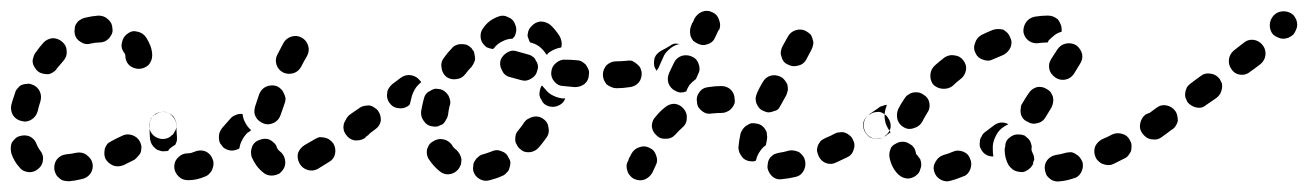

<svg xmlns="http://www.w3.org/2000/svg" viewBox="-25 -310 2432 357"><path d="M147 -6Q146 -11 143 -15Q140 -19 136 -22Q132 -25 127 -26Q122 -27 117 -26Q108 -24 98 -23Q88 -22 81 -14Q75 -6 76 5Q77 10 79 14Q81 18 85 21Q89 25 94 26Q99 27 104 27Q115 26 127 23Q137 21 143 13Q149 4 147 -6ZM46 4Q54 -2 55 -13Q56 -23 49 -31Q46 -35 43 -42Q40 -51 31 -56Q22 -60 12 -57Q7 -56 3 -52Q0 -49 -3 -45Q-5 -40 -5 -35Q-5 -30 -4 -25Q1 -10 11 1Q17 9 28 10Q38 11 46 4ZM237 -28Q238 -33 238 -38Q237 -43 235 -47Q230 -56 220 -59Q210 -62 201 -57Q192 -53 183 -48Q179 -46 175 -43Q172 -39 170 -34Q169 -29 169 -24Q169 -20 171 -15Q176 -6 186 -2Q195 1 205 -3Q215 -8 225 -13Q229 -16 232 -20Q236 -24 237 -28ZM303 -73Q303 -78 302 -83Q301 -87 298 -91Q292 -100 282 -102Q272 -103 264 -97H263Q259 -94 256 -90Q254 -86 253 -81Q252 -76 253 -71Q254 -66 257 -62Q263 -54 273 -52Q283 -50 292 -56V-57Q297 -59 299 -64Q302 -68 303 -73ZM15 -85Q25 -82 34 -88Q42 -93 45 -103Q47 -112 50 -121Q53 -131 49 -140Q44 -150 34 -153Q30 -155 25 -154Q20 -154 15 -152Q11 -150 8 -146Q4 -142 3 -137Q-1 -126 -4 -115Q-6 -105 -1 -96Q5 -87 15 -85ZM36 -193Q37 -188 40 -184Q42 -180 46 -177Q50 -174 55 -173Q60 -172 65 -172Q70 -173 74 -176Q78 -178 81 -183Q87 -190 93 -197Q100 -205 99 -215Q99 -225 91 -232Q83 -239 73 -239Q63 -238 56 -231Q48 -222 41 -212Q38 -208 37 -203Q35 -198 36 -193ZM231 -251Q221 -254 213 -248Q204 -242 202 -232Q199 -222 205 -213Q207 -211 208 -208Q208 -207 208 -207Q208 -207 208 -207Q208 -196 215 -189Q223 -182 233 -182Q243 -182 251 -189Q258 -197 258 -207Q258 -215 255 -224Q252 -232 247 -240Q241 -249 231 -251ZM117 -266Q114 -262 114 -257Q113 -252 114 -247Q116 -237 125 -232Q134 -226 144 -229Q152 -231 160 -231Q165 -231 170 -233Q174 -235 178 -239Q181 -243 183 -247Q185 -252 184 -257Q184 -267 176 -274Q169 -281 158 -281Q145 -280 133 -277Q128 -276 124 -273Q120 -271 117 -266Z M365 12Q369 8 370 4Q372 -1 372 -6Q372 -11 370 -15Q366 -25 356 -29Q346 -32 337 -28Q330 -25 326 -25H325Q314 -25 307 -18Q299 -11 299 0Q299 10 307 18Q314 25 324 25H326Q341 25 357 18Q362 16 365 12ZM475 16Q480 17 485 16Q490 15 494 13Q498 10 501 6Q507 -2 505 -13Q503 -23 495 -29Q492 -31 490 -35Q489 -40 485 -44Q482 -47 477 -50Q473 -52 468 -52Q463 -52 458 -50Q448 -47 444 -38Q440 -28 443 -18Q447 -9 452 -2Q458 6 466 12Q470 15 475 16ZM595 -43Q592 -47 588 -50Q584 -53 579 -54Q574 -55 569 -55Q565 -54 560 -51Q550 -45 541 -40Q532 -34 529 -25Q527 -15 532 -6Q537 3 547 6Q557 9 566 4Q576 -2 587 -9Q596 -14 598 -24Q600 -34 595 -43ZM264 -34Q260 -37 257 -42Q255 -46 254 -51Q253 -63 253 -77Q253 -87 260 -95Q268 -102 278 -102Q288 -102 296 -95Q303 -87 303 -77Q303 -66 304 -56Q304 -52 304 -49Q303 -45 301 -41Q296 -38 291 -34Q289 -32 288 -30Q286 -29 285 -29Q283 -29 282 -29Q277 -28 272 -30Q267 -31 264 -34ZM382 -54Q382 -59 383 -63Q385 -68 388 -72Q395 -80 403 -89Q407 -94 413 -96Q419 -99 426 -98Q427 -89 431 -82Q435 -74 442 -68Q439 -65 435 -63Q428 -56 424 -47Q421 -41 420 -34Q413 -30 405 -30Q396 -31 390 -36Q387 -40 384 -44Q382 -49 382 -54ZM668 -73Q668 -78 667 -82Q666 -87 663 -91Q658 -100 647 -102Q637 -103 629 -97L624 -94Q620 -92 618 -87Q615 -83 614 -78Q613 -73 614 -69Q615 -64 618 -60Q624 -51 634 -49Q645 -48 653 -53L657 -57Q661 -59 664 -64Q667 -68 668 -73ZM451 -92Q453 -88 457 -85Q461 -82 466 -80Q475 -77 485 -82Q494 -87 497 -97Q500 -106 504 -117Q506 -122 506 -127Q505 -132 503 -136Q501 -141 498 -144Q494 -148 489 -150Q480 -153 470 -149Q461 -145 457 -135Q453 -123 449 -111Q448 -107 448 -102Q448 -97 451 -92ZM502 -175Q511 -171 521 -174Q530 -177 535 -186Q540 -196 546 -206Q551 -216 548 -225Q545 -235 536 -240Q527 -245 517 -242Q507 -239 502 -230Q496 -219 491 -209Q486 -200 489 -190Q492 -180 502 -175Z M922 3Q924 -2 924 -7Q924 -12 921 -16Q917 -26 907 -29Q898 -33 888 -28Q880 -25 873 -23Q868 -22 864 -18Q860 -15 858 -11Q855 -7 855 -2Q854 3 855 8Q858 18 867 23Q876 28 886 25Q898 22 909 17Q914 15 917 11Q921 8 922 3ZM827 5Q830 1 832 -4Q833 -9 833 -14Q832 -19 830 -23Q827 -28 824 -31Q818 -35 815 -41Q809 -49 799 -51Q789 -53 780 -47Q776 -45 773 -41Q770 -36 769 -32Q768 -27 769 -22Q770 -17 773 -13Q781 -1 792 8Q800 15 810 14Q820 13 827 5ZM985 -89Q981 -92 976 -93Q972 -94 967 -93Q962 -92 957 -89Q953 -87 950 -83Q945 -75 939 -68Q936 -65 934 -60Q933 -55 933 -50Q933 -45 936 -41Q938 -36 942 -33Q949 -26 960 -27Q970 -28 977 -36Q984 -44 991 -54Q997 -62 995 -72Q994 -83 985 -89ZM678 -104Q675 -108 671 -110Q667 -113 662 -114Q657 -114 652 -113Q647 -112 643 -109Q633 -102 627 -98Q618 -92 616 -81Q615 -71 620 -63Q626 -54 637 -52Q647 -51 655 -56Q661 -61 672 -69Q681 -75 683 -85Q684 -95 678 -104ZM779 -75Q784 -74 789 -75Q794 -77 798 -79Q802 -82 804 -87Q807 -91 808 -96Q809 -105 811 -113Q813 -118 812 -123Q811 -128 809 -132Q806 -137 802 -140Q798 -143 794 -144Q789 -145 784 -145Q779 -144 775 -141Q770 -139 767 -135Q764 -131 763 -126Q760 -115 758 -103Q757 -93 763 -85Q769 -76 779 -75ZM758 -157Q758 -158 757 -159Q757 -159 756 -160Q750 -168 740 -170Q730 -172 721 -166L705 -154Q701 -151 698 -146Q695 -142 695 -137Q694 -132 695 -128Q696 -123 699 -119Q705 -110 715 -109Q725 -107 734 -113L737 -116Q739 -124 741 -132Q744 -141 749 -148Q753 -153 758 -157ZM1021 -127Q1024 -127 1026 -127Q1023 -118 1014 -114Q1006 -110 997 -112Q992 -113 988 -116Q984 -119 982 -124Q979 -128 978 -133Q978 -138 979 -143Q980 -146 981 -149Q982 -150 983 -151Q986 -147 989 -144Q995 -136 1004 -132Q1012 -128 1021 -127ZM1122 -146Q1132 -146 1140 -153Q1147 -161 1147 -171Q1147 -181 1140 -189Q1132 -196 1122 -196H1121Q1111 -196 1103 -189Q1096 -181 1096 -171Q1096 -166 1098 -161Q1100 -157 1103 -153Q1107 -150 1112 -148Q1116 -146 1121 -146ZM1070 -172Q1071 -177 1069 -181Q1067 -186 1064 -190Q1061 -193 1056 -196Q1052 -198 1047 -198Q1037 -199 1027 -199Q1017 -200 1009 -193Q1001 -187 1000 -176Q999 -166 1006 -158Q1013 -150 1023 -150Q1033 -149 1044 -148Q1054 -148 1062 -154Q1070 -161 1070 -172ZM974 -179Q976 -184 975 -189Q974 -194 971 -198Q969 -203 965 -205Q961 -208 956 -209Q946 -212 938 -214Q928 -218 919 -213Q910 -208 906 -199Q903 -189 908 -180Q912 -170 922 -167Q932 -164 944 -161Q954 -158 963 -164Q972 -169 974 -179ZM805 -167Q814 -161 824 -163Q834 -164 840 -172Q846 -180 852 -186Q855 -190 857 -195Q859 -199 858 -204Q858 -207 857 -210Q857 -213 855 -216Q854 -217 853 -218Q853 -219 852 -220Q851 -221 850 -222Q847 -225 842 -227Q837 -228 832 -228Q827 -228 823 -226Q818 -224 815 -220Q807 -212 800 -202Q794 -194 796 -184Q797 -174 805 -167ZM961 -231Q961 -231 960 -232Q959 -234 958 -237Q957 -240 956 -243Q956 -244 956 -245Q956 -245 956 -246Q957 -248 957 -251Q958 -254 959 -256Q961 -259 963 -261Q970 -269 980 -270Q990 -270 998 -264Q1008 -255 1016 -242Q1018 -238 1019 -233Q1020 -229 1019 -224Q1019 -223 1019 -223Q1019 -222 1019 -222Q1015 -221 1011 -220Q1002 -217 994 -211Q993 -209 992 -208Q991 -209 990 -210Q985 -218 977 -224Q970 -229 961 -231ZM928 -238Q928 -238 928 -238Q929 -240 931 -241Q932 -243 933 -245Q935 -250 935 -255Q935 -260 933 -264Q930 -274 920 -278Q911 -283 901 -279Q893 -276 886 -271Q878 -265 873 -257Q870 -253 869 -248Q868 -243 869 -238Q870 -233 873 -229Q876 -225 880 -222Q883 -221 886 -220Q889 -219 892 -219Q893 -220 894 -221Q900 -229 909 -233Q918 -238 928 -238Z M1142 9Q1143 13 1147 17Q1150 21 1155 23Q1164 27 1173 24Q1183 20 1188 11L1194 -2Q1199 -11 1195 -21Q1192 -31 1183 -35Q1173 -40 1163 -36Q1154 -33 1149 -24L1147 -20Q1147 -19 1146 -18Q1146 -18 1145 -17L1143 -11Q1140 -6 1140 -1Q1140 4 1142 9ZM1472 -11Q1471 -16 1468 -20Q1465 -24 1461 -27Q1457 -29 1452 -30Q1447 -31 1442 -30Q1432 -27 1424 -26Q1419 -25 1414 -23Q1410 -20 1407 -17Q1404 -13 1403 -8Q1402 -3 1402 2Q1404 12 1412 19Q1420 25 1430 23Q1441 22 1454 19Q1464 17 1469 8Q1474 -1 1472 -11ZM1561 -50Q1559 -55 1555 -58Q1552 -61 1547 -63Q1542 -65 1537 -64Q1532 -64 1528 -62Q1519 -57 1509 -53Q1505 -51 1501 -48Q1498 -44 1496 -40Q1494 -35 1494 -30Q1495 -25 1497 -20Q1501 -11 1510 -7Q1520 -3 1530 -8Q1539 -12 1549 -17Q1559 -21 1562 -31Q1566 -41 1561 -50ZM1355 -18Q1352 -22 1350 -26Q1348 -31 1348 -36Q1349 -48 1352 -62Q1354 -67 1357 -71Q1360 -75 1364 -77Q1368 -80 1373 -81Q1378 -81 1383 -80Q1388 -79 1392 -76Q1396 -73 1398 -69Q1401 -65 1401 -60Q1402 -55 1401 -50Q1400 -44 1399 -40Q1393 -36 1389 -30Q1383 -22 1381 -13Q1381 -12 1380 -11Q1379 -11 1377 -10Q1374 -10 1372 -10Q1367 -10 1363 -12Q1358 -14 1355 -18ZM1626 -91Q1624 -95 1619 -98Q1615 -101 1610 -102Q1605 -102 1600 -101Q1596 -100 1592 -97H1591Q1582 -91 1580 -81Q1579 -70 1585 -62Q1588 -58 1592 -55Q1596 -53 1601 -52Q1606 -51 1611 -52Q1615 -53 1620 -56V-57Q1629 -63 1631 -73Q1632 -83 1626 -91ZM1246 -108Q1239 -116 1229 -117Q1219 -117 1211 -110Q1202 -103 1194 -93Q1187 -86 1187 -75Q1188 -65 1196 -58Q1203 -51 1214 -52Q1224 -52 1231 -60Q1237 -67 1244 -73Q1252 -80 1252 -90Q1253 -100 1246 -108ZM1334 -107Q1338 -111 1340 -116Q1342 -120 1341 -125Q1341 -136 1334 -143Q1327 -150 1316 -150Q1304 -150 1292 -148Q1281 -147 1275 -138Q1269 -130 1271 -120Q1271 -115 1274 -110Q1277 -106 1281 -103Q1285 -100 1289 -99Q1294 -98 1299 -99Q1308 -100 1317 -100Q1322 -100 1326 -102Q1331 -104 1334 -107ZM1381 -119Q1383 -114 1386 -110Q1389 -106 1394 -104Q1398 -102 1403 -101Q1408 -101 1413 -103Q1418 -104 1422 -107Q1425 -111 1427 -115Q1432 -124 1437 -133Q1439 -138 1440 -143Q1440 -148 1439 -153Q1437 -157 1434 -161Q1431 -165 1427 -167Q1417 -172 1407 -169Q1398 -166 1393 -157Q1387 -147 1383 -138Q1381 -133 1380 -128Q1380 -123 1381 -119ZM1219 -174 1228 -193Q1232 -202 1242 -206Q1252 -209 1261 -205Q1271 -201 1274 -191Q1278 -181 1273 -172L1269 -163Q1262 -158 1257 -152Q1253 -146 1251 -140Q1246 -138 1241 -138Q1236 -138 1231 -141Q1222 -145 1218 -155Q1215 -164 1219 -174ZM1168 -176Q1167 -181 1165 -185Q1162 -189 1158 -192Q1154 -195 1150 -197Q1145 -198 1140 -197Q1129 -196 1122 -196Q1117 -196 1112 -194Q1108 -192 1104 -189Q1101 -185 1099 -180Q1097 -176 1097 -171Q1097 -161 1104 -153Q1112 -146 1122 -146Q1133 -146 1146 -148Q1156 -149 1163 -157Q1169 -165 1168 -176ZM1234 -227Q1237 -228 1239 -228Q1234 -229 1230 -229Q1225 -228 1221 -225Q1213 -220 1205 -216Q1201 -214 1197 -210Q1194 -207 1192 -202Q1191 -197 1191 -192Q1191 -187 1193 -183Q1194 -182 1195 -180Q1196 -179 1196 -178Q1197 -181 1199 -183L1208 -203Q1211 -211 1218 -217Q1225 -224 1234 -227ZM1428 -205Q1429 -200 1432 -196Q1435 -192 1440 -190Q1449 -185 1459 -188Q1469 -190 1474 -199L1484 -218Q1486 -222 1487 -227Q1488 -232 1486 -237Q1485 -242 1482 -246Q1479 -249 1474 -252Q1465 -257 1455 -254Q1445 -251 1440 -242L1430 -224Q1428 -220 1427 -215Q1426 -210 1428 -205ZM1264 -270Q1265 -272 1266 -275Q1271 -284 1280 -288Q1290 -292 1300 -287Q1309 -283 1312 -273Q1316 -263 1312 -254H1311L1305 -241Q1301 -231 1291 -228Q1282 -224 1272 -229Q1268 -231 1264 -234Q1261 -238 1259 -243Q1258 -248 1258 -252Q1258 -257 1260 -262L1262 -267Q1263 -268 1263 -268Q1263 -269 1264 -270Z M1988 -8Q1986 -13 1983 -17Q1980 -21 1976 -23Q1972 -26 1967 -27Q1962 -27 1957 -26Q1947 -23 1939 -22Q1928 -20 1922 -12Q1916 -4 1918 7Q1919 11 1921 16Q1924 20 1928 23Q1932 26 1937 27Q1942 28 1947 27Q1958 26 1970 22Q1980 20 1985 11Q1990 2 1988 -8ZM1779 5Q1781 0 1781 -5Q1781 -10 1779 -14Q1776 -24 1766 -28Q1756 -32 1747 -28Q1738 -24 1730 -22Q1720 -19 1715 -10Q1709 -1 1712 9Q1715 19 1724 24Q1733 29 1743 26Q1754 23 1766 18Q1770 17 1774 13Q1777 10 1779 5ZM1681 14Q1685 10 1686 5Q1688 1 1688 -4Q1688 -9 1686 -14Q1683 -18 1680 -22Q1678 -23 1678 -26Q1676 -37 1667 -42Q1659 -48 1648 -46Q1644 -45 1639 -42Q1635 -40 1632 -36Q1630 -31 1629 -27Q1628 -22 1629 -17Q1633 3 1646 15Q1654 22 1664 22Q1674 21 1681 14ZM1867 9Q1862 8 1858 5Q1854 2 1851 -2Q1843 -15 1843 -32Q1843 -34 1844 -37Q1844 -48 1852 -54Q1860 -61 1870 -60Q1875 -60 1880 -58Q1884 -55 1887 -52Q1891 -48 1892 -43Q1894 -38 1893 -34Q1893 -33 1893 -32Q1893 -29 1894 -28Q1896 -24 1897 -21Q1898 -17 1898 -13Q1897 -10 1896 -8Q1896 -6 1896 -5Q1894 -2 1892 1Q1889 4 1886 6Q1882 9 1877 10Q1872 10 1867 9ZM2078 -29Q2079 -34 2079 -39Q2079 -44 2076 -49Q2072 -58 2062 -61Q2052 -64 2043 -60Q2034 -55 2024 -51Q2015 -46 2011 -37Q2008 -27 2012 -18Q2014 -13 2018 -10Q2022 -6 2026 -5Q2031 -3 2036 -3Q2041 -3 2045 -5Q2055 -10 2065 -15Q2070 -17 2073 -21Q2076 -25 2078 -29ZM1837 -71Q1843 -76 1850 -79Q1843 -83 1835 -82Q1828 -81 1822 -76Q1814 -70 1806 -64Q1802 -61 1800 -56Q1797 -52 1797 -47Q1796 -42 1797 -37Q1799 -32 1802 -28Q1805 -24 1811 -21Q1816 -19 1822 -19Q1821 -25 1821 -32Q1821 -35 1821 -39Q1822 -48 1826 -56Q1830 -65 1837 -71ZM2142 -91Q2139 -95 2134 -98Q2130 -101 2125 -102Q2120 -102 2116 -101Q2111 -100 2107 -98L2105 -97Q2097 -91 2095 -80Q2093 -70 2099 -62Q2102 -58 2106 -55Q2110 -52 2115 -51Q2120 -51 2125 -52Q2130 -53 2134 -55L2135 -56Q2144 -62 2146 -73Q2147 -83 2142 -91ZM1585 -63Q1580 -71 1581 -81Q1583 -92 1592 -98Q1598 -102 1608 -109Q1611 -112 1616 -113Q1620 -115 1624 -115Q1621 -107 1620 -100Q1619 -90 1622 -80Q1625 -72 1631 -64Q1625 -60 1620 -56Q1612 -51 1602 -52Q1591 -54 1585 -63ZM1656 -73Q1665 -68 1675 -72Q1685 -75 1690 -84Q1694 -92 1699 -100Q1705 -108 1703 -119Q1701 -129 1692 -134Q1688 -137 1683 -138Q1678 -139 1673 -138Q1668 -137 1664 -134Q1660 -132 1657 -127Q1650 -117 1645 -107Q1641 -97 1644 -87Q1647 -78 1656 -73ZM1873 -99Q1874 -94 1877 -90Q1880 -86 1885 -84Q1894 -78 1904 -81Q1914 -83 1919 -92Q1924 -100 1930 -110Q1932 -114 1933 -119Q1934 -124 1933 -129Q1932 -133 1929 -138Q1926 -142 1922 -144Q1913 -150 1903 -148Q1893 -145 1888 -137Q1881 -127 1876 -118Q1873 -114 1873 -109Q1872 -104 1873 -99ZM1710 -153Q1717 -146 1727 -145Q1738 -144 1746 -150Q1753 -157 1761 -163Q1769 -169 1771 -179Q1773 -189 1766 -198Q1760 -206 1750 -207Q1740 -209 1731 -203Q1722 -196 1714 -189Q1706 -182 1705 -172Q1704 -161 1710 -153ZM1926 -182Q1927 -177 1930 -173Q1933 -169 1937 -166Q1946 -160 1956 -162Q1966 -164 1972 -173Q1978 -183 1983 -191Q1989 -200 1987 -210Q1984 -220 1976 -226Q1967 -231 1957 -229Q1947 -227 1941 -218Q1936 -210 1930 -201Q1927 -196 1926 -192Q1925 -187 1926 -182ZM1789 -211Q1793 -202 1803 -199Q1813 -195 1822 -200Q1831 -204 1841 -208Q1850 -213 1854 -222Q1858 -232 1853 -241Q1851 -246 1848 -249Q1844 -253 1840 -255Q1835 -256 1830 -256Q1825 -256 1820 -254Q1810 -250 1800 -245Q1791 -240 1788 -230Q1784 -220 1789 -211ZM1888 -234Q1880 -240 1878 -250Q1877 -260 1883 -269Q1889 -277 1899 -279Q1912 -281 1922 -281H1924Q1929 -281 1934 -279Q1938 -277 1942 -274Q1945 -270 1947 -265Q1949 -261 1949 -256Q1949 -255 1949 -253Q1949 -252 1949 -251Q1941 -249 1935 -244Q1930 -240 1925 -235Q1924 -233 1923 -231H1922Q1916 -231 1907 -230Q1897 -228 1888 -234Z M2165 -85Q2165 -90 2164 -95Q2163 -100 2160 -104Q2154 -112 2144 -114Q2134 -116 2126 -110L2107 -96Q2098 -90 2096 -80Q2095 -70 2101 -61Q2107 -53 2117 -51Q2127 -49 2135 -55L2154 -69Q2159 -72 2161 -76Q2164 -80 2165 -85ZM2247 -145Q2248 -150 2247 -155Q2245 -159 2243 -163Q2236 -172 2226 -173Q2216 -175 2208 -169L2189 -155Q2185 -152 2182 -148Q2180 -143 2179 -139Q2178 -134 2179 -129Q2181 -124 2183 -120Q2190 -112 2200 -110Q2210 -108 2218 -115L2237 -128Q2241 -131 2244 -136Q2246 -140 2247 -145ZM2322 -227Q2315 -235 2305 -236Q2295 -237 2287 -230Q2278 -223 2269 -216Q2261 -209 2260 -199Q2259 -189 2265 -181Q2271 -172 2282 -171Q2292 -170 2300 -177Q2310 -184 2319 -191Q2327 -198 2328 -208Q2329 -219 2322 -227ZM2387 -264Q2387 -269 2385 -274Q2383 -278 2380 -282Q2372 -289 2362 -289Q2351 -289 2344 -282L2343 -281Q2336 -273 2336 -263Q2336 -252 2343 -245Q2347 -242 2352 -240Q2356 -238 2361 -238Q2366 -238 2371 -240Q2375 -242 2379 -245L2380 -246Q2383 -250 2385 -255Q2387 -259 2387 -264Z"/></svg>

Font: FRB American Cursive Guidelines Dashed Black
Style: Bold Italic
Weight: 900
Italic angle: -25°
Version: Version 2.0;Modular Font Editor K font №1